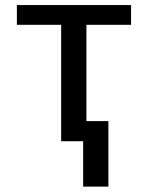

<svg xmlns="http://www.w3.org/2000/svg" viewBox="-20 -548 574 745"><path d="M488.6 -528.4V-451.7H315.3V0H217.3V-451.7H45.5V-528.4ZM400.6 -78.1V176.1H302.6V-78.1Z"/></svg>

Font: Inter UI
Style: Regular
Weight: 400
Designer: Rasmus Andersson
Foundry: rsms
Version: Version 2.2